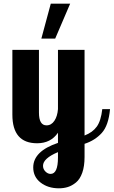

<svg xmlns="http://www.w3.org/2000/svg" viewBox="-20 -770 616 1040"><path d="M47 -149V-500H191V-160Q191 -91 232 -91Q258 -91 274.5 -115.5Q291 -140 294 -179V-500H438V-36Q482 -53 504.5 -84.5Q527 -116 534 -179H576Q568 -90 531 -49.5Q494 -9 438 9V80Q438 131 425.5 166Q413 201 391.5 218.5Q370 236 347.5 243Q325 250 299 250Q240 250 200 219Q160 188 160 137Q160 49 294 4V-51Q255 6 181 6Q47 6 47 -149ZM204 -561 255 -750H360L279 -561ZM213 128Q213 146 226 159Q239 172 254 172Q294 172 294 83V54Q213 88 213 128Z"/></svg>

Font: Lobster Two
Style: Bold
Weight: 700
Designer: Pablo Impallari
Foundry: Pablo Impallari. www.impallari.com
Version: Version 1.006